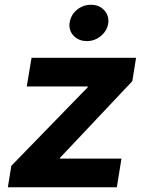

<svg xmlns="http://www.w3.org/2000/svg" viewBox="-20 -789 612 809"><path d="M345.9 -615.8Q315 -615.8 293.7 -634.9Q272.4 -654.5 272.4 -684.3Q275.2 -722.3 301.5 -745.4Q328.1 -768.8 363.3 -768.8Q396.7 -768.8 416.5 -748.6Q436.8 -728.7 436.8 -699.6Q435.4 -663.4 405.9 -638.1Q379.6 -615.8 345.9 -615.8ZM472.3 0H13.1L27.7 -90.2L349.1 -420.8L350.5 -424.7H92.7L112.9 -545.5H553.3L537.6 -447.1L233.3 -124.6L231.9 -120.7H491.8Z"/></svg>

Font: Linik Sans
Style: Bold Italic
Weight: 700
Italic angle: 9°
Designer: Fonts by Rasmus Andersson / Changes by Cristiano Sobral with parts from Marc Monis
Foundry: rsms
Version: Version 3.020; ttfautohint (v1.6)